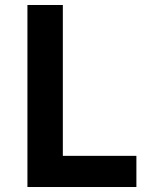

<svg xmlns="http://www.w3.org/2000/svg" viewBox="-20 -750 593 770"><path d="M90 -730H232V-125H527V0H90Z"/></svg>

Font: Sora-SIA SemiBold
Style: Regular
Weight: 600
Designer: Jonathan Barnbrook, Julián Moncada
Foundry: Barnbrook Fonts
Version: Version 2.000